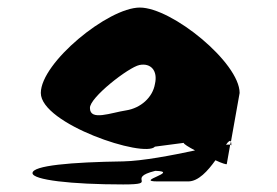

<svg xmlns="http://www.w3.org/2000/svg" viewBox="-20 -732 733 508"><path d="M66 -274C66 -256 168 -244 306 -244C404 -244 310 -260 391 -280C458 -278 334 -252 397 -252H478C505 -252 530 -280 550 -308C567 -300 580 -296 580 -298L589 -349C587 -350 583 -349 578 -349C584 -358 589 -362 591 -357L614 -486C614 -566 435 -712 350 -712C266 -712 88 -566 88 -486C88 -404 362 -313 390 -344L466 -354C466 -351 479 -343 496 -334C435 -321 357 -306 306 -305C168 -303 66 -294 66 -274ZM218 -446C216 -473 320 -554 349 -560C379 -566 398 -545 390 -510C384 -474 352 -446 314 -440C274 -434 218 -411 218 -446ZM589 -349C591 -349 592 -348 592 -347C592 -352 592 -355 591 -357Z"/></svg>

Font: Ampere
Style: SC
Weight: 400
Version: Version 1